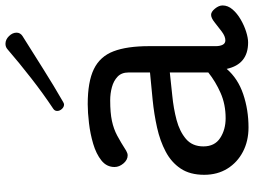

<svg xmlns="http://www.w3.org/2000/svg" viewBox="-134 -790 937 709"><g transform="rotate(-90 334.5 -435.5)"><path d="M218.3 13.7Q168.5 13.7 128.9 -6.8Q89.4 -27.3 66.4 -64.2Q43.5 -101.1 43.5 -149.9Q43.5 -202.6 66.7 -237.1Q89.8 -271.5 129.2 -292.2Q168.5 -313 217.8 -324Q267.1 -335 319.8 -340.3Q372.6 -345.7 421.4 -350.1V-429.2Q421.4 -455.1 406 -469.7Q390.6 -484.4 367.2 -490.7Q343.8 -497.1 318.4 -497.1Q272.5 -497.1 242.7 -490.7Q212.9 -484.4 188.2 -471.2Q163.6 -458 132.3 -438Q123 -432.6 115.2 -432.6Q98.6 -432.6 85.4 -448.2Q72.3 -463.9 72.3 -481Q72.3 -510.3 96.4 -529.5Q120.6 -548.8 157.7 -559.8Q194.8 -570.8 234.4 -575.4Q273.9 -580.1 304.2 -580.1Q387.2 -580.1 433.8 -557.4Q480.5 -534.7 499.5 -484.9Q518.6 -435.1 518.6 -353V-106.9Q518.6 -91.8 523.7 -81.8Q528.8 -71.8 540 -71.8Q554.7 -71.8 572.3 -85Q589.8 -98.1 606.2 -111.3Q622.6 -124.5 634.3 -124.5Q645.5 -124.5 657.2 -110.1Q668.9 -95.7 668.9 -82Q668.9 -62.5 654.3 -45.4Q639.6 -28.3 617.4 -15.4Q595.2 -2.4 572 4.9Q548.8 12.2 532.2 12.2Q451.7 12.2 434.6 -66.9Q398.9 -25.4 341.3 -5.9Q283.7 13.7 218.3 13.7ZM252.4 -70.8Q303.7 -70.8 345.7 -89.4Q387.7 -107.9 421.4 -134.8V-276.9Q382.8 -272.5 335.7 -267.8Q288.6 -263.2 246.1 -252Q203.6 -240.7 176 -217.3Q148.4 -193.8 148.4 -152.8Q148.4 -111.3 179.2 -91.1Q210 -70.8 252.4 -70.8ZM303.2 -667.5Q293.9 -667.5 286.6 -675.5Q279.3 -683.6 279.3 -692.9Q279.3 -702.1 287.6 -707.5Q342.8 -744.1 400.1 -788.8Q457.5 -833.5 507.3 -876.5Q515.6 -883.8 527.3 -883.8Q543 -883.8 555.7 -870.8Q568.4 -857.9 568.4 -842.8Q568.4 -829.1 555.7 -820.8Q498 -784.7 435.1 -744.9Q372.1 -705.1 312.5 -670.9Q306.6 -667.5 303.2 -667.5Z"/></g></svg>

Font: Cutive
Style: Regular
Weight: 400
Version: Version 1.100; ttfautohint (v1.8.4.7-5d5b)